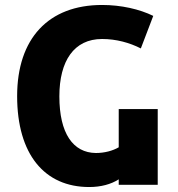

<svg xmlns="http://www.w3.org/2000/svg" viewBox="-20 -744 716 773"><path d="M339 9C386 9 427 -2 458 -22V0H615V-305H458V-151C434 -137 401 -128 366 -128C274 -129 219 -207 219 -356C219 -499 278 -587 391 -587C448 -587 502 -572 547 -549L597 -680C542 -707 468 -724 391 -724C175 -724 49 -589 49 -357C49 -123 159 9 339 9Z"/></svg>

Font: Noto Sans Georgian SemiCondensed ExtraBold
Style: Regular
Weight: 800
Width: 4
Designer: Monotype Design Team, Akaki Razmadze
Foundry: Google LLC
Version: Version 2.005